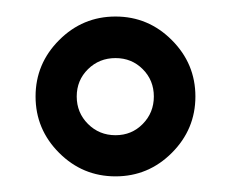

<svg xmlns="http://www.w3.org/2000/svg" viewBox="-20 -685 284 237"><path d="M53 -635.5Q82 -664.6 122.6 -664.6Q163.1 -664.6 192.1 -635.5Q221.2 -606.4 221.2 -565.9Q221.2 -525.4 192.1 -496.3Q163.1 -467.3 122.6 -467.3Q82 -467.3 53 -496.3Q23.9 -525.4 23.9 -565.9Q23.9 -606.4 53 -635.5ZM156.2 -599.6Q142.6 -613.3 122.6 -613.3Q102.5 -613.3 88.6 -599.6Q74.7 -585.9 74.7 -565.9Q74.7 -545.9 88.6 -532Q102.5 -518.1 122.6 -518.1Q142.6 -518.1 156.2 -532Q169.9 -545.9 169.9 -565.9Q169.9 -585.9 156.2 -599.6Z"/></svg>

Font: Cinzel Decorative Bold
Style: Regular
Weight: 700
Designer: Natanael Gama
Version: Version 1.001;PS 001.001;hotconv 1.0.56;makeotf.lib2.0.21325